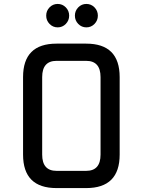

<svg xmlns="http://www.w3.org/2000/svg" viewBox="-20 -960 728 980"><path d="M268.6 -87.9H419.9Q493.2 -87.9 493.2 -170.9V-566.4Q493.2 -649.4 419.9 -649.4H268.6Q195.3 -649.4 195.3 -566.4V-170.9Q195.3 -87.9 268.6 -87.9ZM268.6 0Q97.7 0 97.7 -170.9V-566.4Q97.7 -737.3 268.6 -737.3H419.9Q590.8 -737.3 590.8 -566.4V-170.9Q590.8 0 419.9 0ZM379.4 -837.9Q362.3 -855.5 362.3 -880.1Q362.3 -904.8 379.4 -922.4Q396.5 -939.9 420.9 -939.9Q445.3 -939.9 462.4 -922.4Q479.5 -904.8 479.5 -880.1Q479.5 -855.5 462.4 -837.9Q445.3 -820.3 420.9 -820.3Q396.5 -820.3 379.4 -837.9ZM232.9 -837.9Q215.8 -855.5 215.8 -880.1Q215.8 -904.8 232.9 -922.4Q250 -939.9 274.4 -939.9Q298.8 -939.9 315.9 -922.4Q333 -904.8 333 -880.1Q333 -855.5 315.9 -837.9Q298.8 -820.3 274.4 -820.3Q250 -820.3 232.9 -837.9Z"/></svg>

Font: Nova Square
Style: Book
Weight: 400
Version: Version 2.000